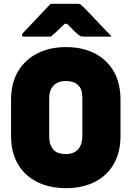

<svg xmlns="http://www.w3.org/2000/svg" viewBox="-20 -967 690 1007"><path d="M326 -720Q413 -720 477 -687Q541 -654 576.5 -592.5Q612 -531 612 -443V-253Q612 -168 576.5 -106.5Q541 -45 476.5 -12.5Q412 20 324 20Q237 19 173 -13.5Q109 -46 73.5 -107Q38 -168 38 -253V-443Q38 -531 74.5 -592.5Q111 -654 176 -687Q241 -720 326 -720ZM238 -254Q238 -223 245.5 -206Q253 -189 263 -179Q283 -159 327 -159Q366 -159 389 -183.5Q412 -208 412 -254V-450Q412 -477 406.5 -493.5Q401 -510 389 -521Q368 -542 326 -542Q283 -542 260.5 -518Q238 -494 238 -450ZM246 -947H389Q397 -947 402 -943.5Q407 -940 420 -928Q430 -918 455 -891.5Q480 -865 510.5 -833Q541 -801 566 -775H420Q409 -775 404 -777Q399 -779 392 -784Q383 -791 369 -804.5Q355 -818 332 -842H319Q296 -819 279 -803.5Q262 -788 247 -775H106Q95 -775 95 -783Q95 -787 98 -791Q101 -795 114 -808Q130 -825 155 -851.5Q180 -878 205.5 -905Q231 -932 246 -947Z"/></svg>

Font: Recursive Sn Lnr St Blk
Style: Regular
Weight: 900
Version: Version 1.079;hotconv 1.0.112;makeotfexe 2.5.65598; ttfautoh